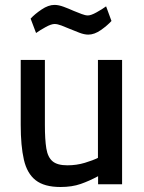

<svg xmlns="http://www.w3.org/2000/svg" viewBox="-20 -741 579 772"><path d="M223.2 10.9Q158.1 10.9 123.3 -16.4Q88.6 -43.6 76 -99.1Q63.3 -154.5 63.3 -238.7V-500H160.5V-238.2Q160.5 -179.5 166.3 -144Q172.2 -108.5 191.5 -92.4Q210.7 -76.3 250.8 -76.3Q288 -76.3 321.3 -86.4Q354.7 -96.5 373.8 -106.3V-500H470.9V0H374.4V-32.5Q339.6 -13.7 304.6 -1.4Q269.7 10.9 223.2 10.9ZM335.1 -601.8Q319.1 -601.8 299.2 -609.4Q279.3 -617 259.8 -625.1Q242.6 -632.6 226.8 -638.5Q211 -644.5 199.4 -644.5Q185.9 -644.5 163.5 -632.1Q141 -619.7 125 -608.3L103.1 -666.1Q119.7 -684.3 147.2 -702.8Q174.6 -721.3 198.9 -721.3Q215.5 -721.3 235.8 -713.8Q256 -706.4 276.1 -697.3Q293.6 -690.2 308.3 -684.6Q323 -678.9 333.4 -678.9Q345.9 -678.9 368.3 -691.4Q390.8 -703.8 406.6 -715.5L428.2 -656.7Q412.7 -639.3 386.2 -620.5Q359.6 -601.8 335.1 -601.8Z"/></svg>

Font: Titillium Web SemiBold
Style: Regular
Weight: 600
Designer: Mohamed Gaber, Accademia di Belle Arti di Urbino
Foundry: Kief Type Foundry, Accademia di Belle Arti di Urbino
Version: Version 3.000; ttfautohint (v1.8.4)